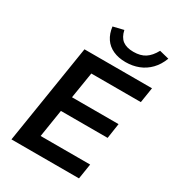

<svg xmlns="http://www.w3.org/2000/svg" viewBox="-217 -1056 1076 1182"><g transform="rotate(30 321.0 -465.5)"><path d="M50 0 162 -705H642L625 -597H273L243 -411H574L558 -304H226L195 -108H547L530 0ZM420 -763Q369 -763 330.5 -780.5Q292 -798 269.5 -831.5Q247 -865 241 -913L315 -931Q325 -884 353 -863Q381 -842 430 -842Q480 -842 512.5 -863Q545 -884 570 -930L638 -913Q619 -863 586.5 -829.5Q554 -796 511.5 -779.5Q469 -763 420 -763Z"/></g></svg>

Font: Nunito Sans 9pt
Style: Bold Italic
Weight: 700
Italic angle: -9°
Version: Version 3.101;gftools[0.9.27]